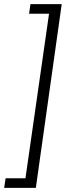

<svg xmlns="http://www.w3.org/2000/svg" viewBox="-56 -743 351 924"><path d="M241 -723 116.5 161H-36L-29 115H66.5L180 -677H84L90.5 -723Z"/></svg>

Font: Public Sans ExtraLight
Style: Italic
Weight: 200
Italic angle: -8°
Designer: The Public Sans project authors (U.S. Web Design System). Libre Franklin designed by Pablo Impallari and Rodrigo Fuenzal
Version: Version 1.007; ttfautohint (v1.8.1) -l 8 -r 50 -G 200 -x 14 